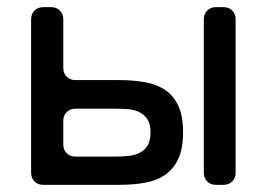

<svg xmlns="http://www.w3.org/2000/svg" viewBox="-20 -517 747 537"><path d="M67 -34V-463Q67 -478 76.5 -487.5Q86 -497 101 -497H123Q138 -497 147.5 -487.5Q157 -478 157 -463V-327Q157 -312 166.5 -302.5Q176 -293 191 -293H312Q353 -293 386 -287Q419 -281 442.5 -265Q466 -249 479 -220.5Q492 -192 492 -147Q492 -102 479 -73.5Q466 -45 442.5 -28.5Q419 -12 386 -6Q353 0 312 0H101Q86 0 76.5 -9.5Q67 -19 67 -34ZM550 -34V-463Q550 -478 559.5 -487.5Q569 -497 584 -497H605Q620 -497 629.5 -487.5Q639 -478 639 -463V-34Q639 -19 629.5 -9.5Q620 0 605 0H584Q569 0 559.5 -9.5Q550 -19 550 -34ZM191 -79H303Q322 -79 340 -81Q358 -83 371.5 -90Q385 -97 393 -110.5Q401 -124 401 -147Q401 -170 392.5 -183Q384 -196 370.5 -203Q357 -210 339.5 -211.5Q322 -213 303 -213H191Q176 -213 166.5 -203.5Q157 -194 157 -179V-113Q157 -98 166.5 -88.5Q176 -79 191 -79Z"/></svg>

Font: Higure Gothic Medium
Style: Regular
Weight: 500
Designer: Yoshimichi Ohira
Foundry: Positype
Version: Version 1.000